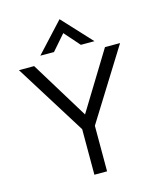

<svg xmlns="http://www.w3.org/2000/svg" viewBox="-131 -1006 918 1099"><g transform="rotate(-15 327.5 -456.0)"><path d="M167.5 -738.3H248.5L327.6 -829.1L407.7 -738.3H488.3L327.6 -911.6ZM290 0H365.2V-270L627 -689.9H537.6L327.6 -347.2L117.7 -689.9H27.8L290 -270Z"/></g></svg>

Font: HK Grotesk
Style: Regular
Weight: 400
Designer: Alfredo Marco Pradil and Stefan Peev
Foundry: Hanken Design Co.
Version: Version 1.045;PS 001.045;hotconv 1.0.88;makeotf.lib2.5.64775